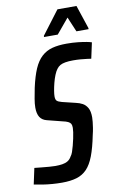

<svg xmlns="http://www.w3.org/2000/svg" viewBox="-112 -932 618 993"><g transform="rotate(-10 197.0 -435.5)"><path d="M131 8Q107 8 80.5 6Q54 4 29 0Q4 -4 -15 -8L3 -92Q22 -90 42 -88Q62 -86 80.5 -84.5Q99 -83 112 -83Q132 -83 148.5 -85.5Q165 -88 177.5 -95.5Q190 -103 198 -118Q204 -125 209 -139Q214 -153 218.5 -170.5Q223 -188 227 -206Q231 -224 233 -239Q235 -254 235 -262Q235 -276 231 -283Q227 -290 217 -295Q207 -300 188 -304L109 -324Q85 -330 73.5 -348Q62 -366 62 -398Q62 -418 66.5 -444Q71 -470 77 -500Q90 -559 106.5 -597Q123 -635 147 -657Q171 -679 203 -687.5Q235 -696 278 -696Q311 -696 338 -693Q365 -690 383 -686.5Q401 -683 409 -680L391 -597Q384 -598 369.5 -600Q355 -602 336 -603.5Q317 -605 297 -605Q273 -605 256 -602Q239 -599 228.5 -593Q218 -587 210 -576Q202 -566 194.5 -547.5Q187 -529 181.5 -507.5Q176 -486 173 -467.5Q170 -449 170 -438Q170 -421 177 -414.5Q184 -408 203 -403L273 -386Q292 -382 307.5 -373.5Q323 -365 333 -347.5Q343 -330 343 -298Q343 -288 341.5 -274Q340 -260 337.5 -243.5Q335 -227 330 -207Q317 -142 301 -100Q285 -58 262.5 -34.5Q240 -11 208 -1.5Q176 8 131 8ZM170 -750V-756L263 -879H363L404 -756V-750H340L307 -828L242 -750Z"/></g></svg>

Font: Saira ExtraCondensed SemiBold
Style: Italic
Weight: 600
Width: 2
Italic angle: -12°
Designer: Hector Gatti with collaboration of the Omnibus-Type team
Foundry: Omnibus-Type
Version: Version 1.101